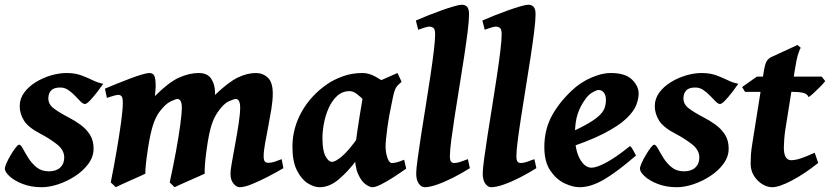

<svg xmlns="http://www.w3.org/2000/svg" viewBox="-32 -762 3467 802"><path d="M399.4 -412.1Q389.2 -397.5 373.8 -377.4Q358.4 -357.4 344.2 -342.5Q330.1 -327.6 322.8 -327.6Q314.9 -327.6 304.4 -338.1Q293.9 -348.6 281.2 -362.1Q268.6 -375.5 253.2 -386Q237.8 -396.5 219.7 -396.5Q192.9 -396.5 181.4 -384Q169.9 -371.6 169.9 -351.1Q169.9 -326.7 191.4 -310.1Q212.9 -293.5 252 -272.9Q278.8 -259.3 303.2 -241.7Q327.6 -224.1 343.3 -200Q358.9 -175.8 358.9 -141.1Q358.9 -107.4 337.4 -78.1Q315.9 -48.8 282.5 -26.9Q249 -4.9 211.7 7.6Q174.3 20 142.6 20Q97.7 20 62.7 6.3Q27.8 -7.3 8.1 -25.6Q-11.7 -43.9 -11.7 -57.6Q-11.7 -64.9 -4.6 -81.1Q2.4 -97.2 12.9 -114.7Q23.4 -132.3 33.2 -145Q43 -157.7 47.9 -157.7Q54.7 -157.7 63.7 -140.9Q72.8 -124 86.4 -102.1Q100.1 -80.1 120.8 -63.2Q141.6 -46.4 171.9 -46.4Q202.6 -46.4 219.5 -62Q236.3 -77.6 236.3 -104Q236.3 -135.7 205.1 -159.9Q173.8 -184.1 137.2 -203.1Q85.4 -230 67.9 -258.8Q50.3 -287.6 50.3 -318.8Q50.3 -349.6 68.8 -375Q87.4 -400.4 117.2 -418.7Q147 -437 180.9 -447Q214.8 -457 245.6 -457Q281.2 -457 307.4 -447.3Q333.5 -437.5 355.5 -426.8Q377.4 -416 399.4 -412.1Z M1151.9 -59.6Q1122.1 -42 1086.7 -23.7Q1051.3 -5.4 1020 7.3Q988.8 20 969.7 20Q955.6 20 943.1 4.6Q930.7 -10.7 930.7 -37.1Q930.7 -50.3 936.8 -85Q942.9 -119.6 950.9 -163.1Q959 -206.5 965.1 -247.1Q971.2 -287.6 971.2 -312Q971.2 -348.6 952.6 -348.6Q945.3 -348.6 923.3 -338.6Q901.4 -328.6 877 -293Q860.8 -269.5 850.6 -236.3Q840.3 -203.1 832 -144Q825.7 -99.6 824 -73.7Q822.3 -47.9 823.2 -36.6Q816.4 -33.2 798.6 -25.4Q780.8 -17.6 759.8 -8.3Q738.8 1 721.2 8.8Q703.6 16.6 697.3 20L676.8 0Q691.4 -66.4 702.9 -128.9Q714.4 -191.4 720.9 -240Q727.5 -288.6 727.5 -312.5Q727.5 -348.6 708.5 -348.6Q703.1 -348.6 681.2 -338.6Q659.2 -328.6 633.3 -293.9Q616.7 -271 606 -235.8Q595.2 -200.7 586.4 -144Q579.6 -99.6 577.1 -74Q574.7 -48.3 575.2 -36.6Q568.8 -33.2 551.3 -25.4Q533.7 -17.6 512.9 -8.3Q492.2 1 474.9 8.8Q457.5 16.6 451.7 20L430.7 0Q444.3 -68.8 455.6 -134.5Q466.8 -200.2 473.9 -252.2Q481 -304.2 481 -332Q481 -354.5 475.6 -360.1Q470.2 -365.7 461.9 -365.7Q456.1 -365.7 444.6 -362.5Q433.1 -359.4 423.8 -356.2Q414.6 -353 414.6 -353L406.2 -391.6Q426.8 -400.4 454.3 -411.6Q481.9 -422.9 509.8 -433.3Q537.6 -443.8 559.6 -450.4Q581.5 -457 591.3 -457Q606.4 -457 612.3 -446.3Q618.2 -435.5 618.2 -400.9Q618.2 -385.3 614.7 -360.4Q672.9 -418.5 715.6 -437.7Q758.3 -457 798.3 -457Q835 -457 850.6 -432.6Q866.2 -408.2 866.2 -376Q866.2 -375 866.2 -372.1Q866.2 -369.1 865.7 -365.2Q922.4 -419.4 961.4 -438.2Q1000.5 -457 1037.1 -457Q1065.9 -457 1086.7 -437.7Q1107.4 -418.5 1107.4 -371.1Q1107.4 -343.3 1101.6 -306.9Q1095.7 -270.5 1088.4 -232.9Q1081.1 -195.3 1075.2 -162.8Q1069.3 -130.4 1069.3 -109.9Q1069.3 -93.3 1074.2 -87.6Q1079.1 -82 1087.4 -82Q1101.6 -82 1113 -85.7Q1124.5 -89.4 1144.5 -97.2Z M1664.6 -57.6Q1637.2 -38.1 1609.4 -20.3Q1581.5 -2.4 1558.8 8.8Q1536.1 20 1523.9 20Q1512.2 20 1494.6 7.6Q1477.1 -4.9 1463.4 -36.1Q1449.7 -67.4 1449.7 -122.6Q1449.7 -133.8 1452.9 -159.2Q1456.1 -184.6 1460.9 -216.8Q1465.8 -249 1470.9 -281.2Q1476.1 -313.5 1480.5 -339.1Q1484.9 -364.7 1486.8 -376Q1489.3 -387.2 1505.1 -398.2Q1521 -409.2 1543.5 -419.7Q1565.9 -430.2 1588.9 -439.7Q1611.8 -449.2 1628.4 -457L1645.5 -420.4Q1628.9 -406.7 1622.1 -395.8Q1615.2 -384.8 1608.4 -351.6Q1593.3 -281.7 1585.9 -227.1Q1578.6 -172.4 1578.6 -150.9Q1578.6 -124.5 1586.2 -102.8Q1593.8 -81.1 1605 -81.1Q1614.7 -81.1 1625.7 -84Q1636.7 -86.9 1656.2 -94.7ZM1615.7 -396.5Q1605.5 -389.2 1594.2 -373.3Q1583 -357.4 1572.3 -340.1Q1561.5 -322.8 1552.5 -310.5Q1543.5 -298.3 1537.1 -298.3Q1530.8 -298.3 1518.6 -311Q1506.3 -323.7 1490.7 -340.3Q1475.1 -356.9 1458.7 -369.4Q1442.4 -381.8 1427.2 -381.3Q1397.5 -380.9 1376.2 -361.3Q1355 -341.8 1341.3 -311.5Q1327.6 -281.2 1321.3 -247.6Q1314.9 -213.9 1314.9 -185.1Q1314.9 -133.3 1327.6 -109.6Q1340.3 -85.9 1355 -85.9Q1368.7 -85.9 1395.5 -108.2Q1422.4 -130.4 1464.4 -189L1456.5 -92.3Q1423.8 -47.9 1384.3 -13.9Q1344.7 20 1303.2 20Q1279.3 20 1252.9 3.2Q1226.6 -13.7 1208 -50.8Q1189.5 -87.9 1189.5 -148.9Q1189.5 -226.1 1228 -294.9Q1266.6 -363.8 1335.4 -411.1Q1361.8 -429.2 1399.7 -443.1Q1437.5 -457 1481.9 -457Q1508.8 -457 1535.2 -442.4Q1561.5 -427.7 1583 -412.8Q1604.5 -397.9 1615.7 -396.5Z M1930.7 -59.6Q1898.9 -39.6 1863.3 -21.2Q1827.6 -2.9 1795.4 8.5Q1763.2 20 1741.7 20Q1728 20 1717.3 5.1Q1706.5 -9.8 1706.5 -38.1Q1706.5 -54.2 1712.2 -96.7Q1717.8 -139.2 1726.8 -196.8Q1735.8 -254.4 1746.1 -318.1Q1756.3 -381.8 1765.4 -441.9Q1774.4 -502 1780 -548.6Q1785.6 -595.2 1785.6 -618.2Q1785.6 -640.6 1777.8 -645.8Q1770 -650.9 1760.7 -650.9Q1754.9 -650.9 1740.5 -646.5Q1726.1 -642.1 1714.8 -637.7L1705.1 -676.3Q1725.6 -685.5 1754.2 -696.8Q1782.7 -708 1811.8 -718.5Q1840.8 -729 1864 -735.6Q1887.2 -742.2 1897.5 -742.2Q1911.1 -742.2 1919.2 -733.4Q1927.2 -724.6 1927.2 -702.1Q1927.2 -676.8 1921.4 -629.9Q1915.5 -583 1906.5 -523.7Q1897.5 -464.4 1887.2 -401.4Q1877 -338.4 1867.9 -280.3Q1858.9 -222.2 1853 -177.2Q1847.2 -132.3 1847.2 -109.9Q1847.2 -93.3 1851.8 -87.2Q1856.4 -81.1 1864.3 -81.1Q1875.5 -81.1 1888.2 -85Q1900.9 -88.9 1922.4 -97.2Z M2208.5 -59.6Q2176.8 -39.6 2141.1 -21.2Q2105.5 -2.9 2073.2 8.5Q2041 20 2019.5 20Q2005.9 20 1995.1 5.1Q1984.4 -9.8 1984.4 -38.1Q1984.4 -54.2 1990 -96.7Q1995.6 -139.2 2004.6 -196.8Q2013.7 -254.4 2023.9 -318.1Q2034.2 -381.8 2043.2 -441.9Q2052.2 -502 2057.9 -548.6Q2063.5 -595.2 2063.5 -618.2Q2063.5 -640.6 2055.7 -645.8Q2047.9 -650.9 2038.6 -650.9Q2032.7 -650.9 2018.3 -646.5Q2003.9 -642.1 1992.7 -637.7L1982.9 -676.3Q2003.4 -685.5 2032 -696.8Q2060.5 -708 2089.6 -718.5Q2118.7 -729 2141.8 -735.6Q2165 -742.2 2175.3 -742.2Q2189 -742.2 2197 -733.4Q2205.1 -724.6 2205.1 -702.1Q2205.1 -676.8 2199.2 -629.9Q2193.4 -583 2184.3 -523.7Q2175.3 -464.4 2165 -401.4Q2154.8 -338.4 2145.8 -280.3Q2136.7 -222.2 2130.9 -177.2Q2125 -132.3 2125 -109.9Q2125 -93.3 2129.6 -87.2Q2134.3 -81.1 2142.1 -81.1Q2153.3 -81.1 2166 -85Q2178.7 -88.9 2200.2 -97.2Z M2635.7 -371.1Q2635.7 -349.6 2625.7 -323.2Q2615.7 -296.9 2583.7 -266.4Q2551.8 -235.8 2487.3 -202.9Q2422.9 -169.9 2313.5 -135.3L2310.1 -190.9Q2374 -218.3 2411.9 -239Q2449.7 -259.8 2468.5 -276.9Q2487.3 -293.9 2493.2 -310.1Q2499 -326.2 2499 -344.2Q2499 -364.3 2490.2 -375.2Q2481.4 -386.2 2468.8 -386.2Q2460.9 -386.2 2444.6 -377.2Q2428.2 -368.2 2416.5 -352.5Q2393.1 -321.8 2381.3 -287.1Q2369.6 -252.4 2369.6 -198.7Q2369.6 -135.3 2390.1 -98.4Q2410.6 -61.5 2439 -61.5Q2460 -61.5 2500.2 -83Q2540.5 -104.5 2599.6 -151.9Q2603.5 -149.9 2608.9 -141.1Q2614.3 -132.3 2618.9 -123.5Q2623.5 -114.7 2624.5 -112.3Q2544.4 -43 2490 -11.5Q2435.5 20 2389.2 20Q2360.4 20 2325.9 3.7Q2291.5 -12.7 2266.6 -49.6Q2241.7 -86.4 2241.7 -147.9Q2241.7 -224.6 2277.3 -285.9Q2313 -347.2 2373 -398.4Q2387.7 -411.1 2411.6 -424.6Q2435.5 -438 2463.9 -447.5Q2492.2 -457 2519.5 -457Q2579.6 -457 2607.7 -429.9Q2635.7 -402.8 2635.7 -371.1Z M3052.2 -412.1Q3042 -397.5 3026.6 -377.4Q3011.2 -357.4 2997.1 -342.5Q2982.9 -327.6 2975.6 -327.6Q2967.8 -327.6 2957.3 -338.1Q2946.8 -348.6 2934.1 -362.1Q2921.4 -375.5 2906 -386Q2890.6 -396.5 2872.6 -396.5Q2845.7 -396.5 2834.2 -384Q2822.8 -371.6 2822.8 -351.1Q2822.8 -326.7 2844.2 -310.1Q2865.7 -293.5 2904.8 -272.9Q2931.6 -259.3 2956.1 -241.7Q2980.5 -224.1 2996.1 -200Q3011.7 -175.8 3011.7 -141.1Q3011.7 -107.4 2990.2 -78.1Q2968.8 -48.8 2935.3 -26.9Q2901.9 -4.9 2864.5 7.6Q2827.1 20 2795.4 20Q2750.5 20 2715.6 6.3Q2680.7 -7.3 2660.9 -25.6Q2641.1 -43.9 2641.1 -57.6Q2641.1 -64.9 2648.2 -81.1Q2655.3 -97.2 2665.8 -114.7Q2676.3 -132.3 2686 -145Q2695.8 -157.7 2700.7 -157.7Q2707.5 -157.7 2716.6 -140.9Q2725.6 -124 2739.3 -102.1Q2752.9 -80.1 2773.7 -63.2Q2794.4 -46.4 2824.7 -46.4Q2855.5 -46.4 2872.3 -62Q2889.2 -77.6 2889.2 -104Q2889.2 -135.7 2857.9 -159.9Q2826.7 -184.1 2790 -203.1Q2738.3 -230 2720.7 -258.8Q2703.1 -287.6 2703.1 -318.8Q2703.1 -349.6 2721.7 -375Q2740.2 -400.4 2770 -418.7Q2799.8 -437 2833.7 -447Q2867.7 -457 2898.4 -457Q2934.1 -457 2960.2 -447.3Q2986.3 -437.5 3008.3 -426.8Q3030.3 -416 3052.2 -412.1Z M3415 -423.3Q3408.7 -414.6 3394.3 -399.9Q3379.9 -385.3 3366 -372.6Q3352.1 -359.9 3345.7 -356.4Q3339.8 -370.1 3322.5 -374.3Q3305.2 -378.4 3275.9 -378.4H3080.1L3067.9 -398.4L3129.4 -441.9H3400.4ZM3385.7 -81.5Q3330.6 -37.1 3276.6 -8.5Q3222.7 20 3193.8 20Q3172.9 20 3152.1 7.3Q3131.3 -5.4 3117.4 -27.6Q3103.5 -49.8 3103.5 -78.1Q3103.5 -96.7 3104.7 -116Q3106 -135.3 3110.4 -162.1L3157.7 -459Q3163.6 -496.6 3171.1 -507.6Q3178.7 -518.6 3191.4 -524.4L3299.3 -574.2L3313 -562Q3309.1 -558.6 3302 -536.4Q3294.9 -514.2 3288.1 -470.2L3248 -217.8Q3245.1 -199.2 3243.7 -178Q3242.2 -156.7 3242.2 -147Q3242.2 -117.2 3250.5 -105Q3258.8 -92.8 3272.5 -92.8Q3289.6 -92.8 3312 -100.1Q3334.5 -107.4 3371.1 -124Z"/></svg>

Font: Gentium Book Plus
Style: Bold Italic
Weight: 700
Italic angle: -8°
Designer: Victor Gaultney, Annie Olsen, Iska Routamaa, Becca Hirsbrunner
Foundry: SIL International
Version: Version 6.101